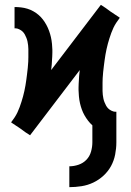

<svg xmlns="http://www.w3.org/2000/svg" viewBox="-20 -549 540 792"><path d="M266 223V137Q285 137 304 130.5Q323 124 336.5 110Q350 96 355.5 76.5Q361 57 361 38V-32Q351 -41 343 -51.5Q335 -62 328.5 -73.5Q322 -85 317.5 -97.5Q313 -110 310 -123Q307 -136 305.5 -152Q304 -168 304 -177V-188Q304 -196 304.5 -204Q305 -212 305.5 -219.5Q306 -227 306.5 -236.5Q307 -246 308 -251L309 -260L104 9L84 -4L65 -18L26 -44L27 -46Q34 -55 40.5 -65Q47 -75 52 -85.5Q57 -96 61 -107Q65 -118 68.5 -129Q72 -140 75 -151Q78 -162 80.5 -173.5Q83 -185 85 -196.5Q87 -208 88.5 -219.5Q90 -231 91.5 -242.5Q93 -254 94.5 -268.5Q96 -283 96.5 -294Q97 -305 97 -313V-331Q97 -339 97 -346.5Q97 -354 96 -362Q95 -370 93.5 -377.5Q92 -385 89 -392.5Q86 -400 82.5 -406.5Q79 -413 73.5 -418.5Q68 -424 59.5 -428Q51 -432 46 -432H40V-520Q53 -520 66.5 -518.5Q80 -517 93 -513Q106 -509 117.5 -502.5Q129 -496 139 -487.5Q149 -479 157 -468.5Q165 -458 171.5 -446Q178 -434 182.5 -421.5Q187 -409 190 -396Q193 -383 194.5 -367.5Q196 -352 196 -344V-332Q196 -324 195.5 -316Q195 -308 194.5 -300.5Q194 -293 193.5 -283.5Q193 -274 192 -269L191 -260L396 -529L416 -516L435 -502L474 -476L473 -474Q466 -465 459.5 -455Q453 -445 448 -434.5Q443 -424 439 -413Q435 -402 431.5 -391Q428 -380 425 -369Q422 -358 419.5 -346.5Q417 -335 415 -323.5Q413 -312 411.5 -300.5Q410 -289 408.5 -277.5Q407 -266 405.5 -251.5Q404 -237 403.5 -226Q403 -215 403 -208V-189Q403 -181 403 -173.5Q403 -166 404 -158Q405 -150 406.5 -142.5Q408 -135 411 -127.5Q414 -120 417.5 -113.5Q421 -107 426.5 -101.5Q432 -96 440.5 -92Q449 -88 455 -88H460V38Q460 63 455 88.5Q450 114 438 136Q426 158 407 175.5Q388 193 365 204Q342 215 316.5 219Q291 223 266 223Z"/></svg>

Font: Iosevka Term Semibold
Style: Regular
Weight: 600
Monospace: yes
Designer: Belleve Invis
Foundry: Belleve Invis
Version: Version 31.4.0